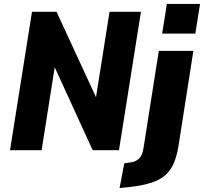

<svg xmlns="http://www.w3.org/2000/svg" viewBox="-20 -765 1039 978"><path d="M31 0 143 -705H268L475 -257H467L538 -705H698L586 0H452L252 -437H261L192 0ZM806 -594 830 -745H999L975 -594ZM589 193 613 67 652 61Q672 58 689 42Q706 26 711 -11L789 -506H965L888 -14Q880 30 866 64.5Q852 99 825 124.5Q798 150 753 165Q708 180 638 188Z"/></svg>

Font: Nunito Sans 7pt Condensed Black
Style: Italic
Weight: 900
Width: 3
Italic angle: -9°
Designer: Vernon Adams
Foundry: Vernon Adams
Version: Version 3.101;gftools[0.9.27]